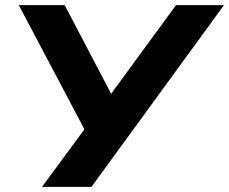

<svg xmlns="http://www.w3.org/2000/svg" viewBox="-20 -725 889 745"><path d="M143 0 320 -240 323 -194 53 -705H231L423 -339H395L663 -705H849L335 0Z"/></svg>

Font: Nunito Sans 10pt SemiExpanded ExtraBold
Style: Italic
Weight: 800
Width: 6
Italic angle: -9°
Designer: Vernon Adams
Foundry: Vernon Adams
Version: Version 3.101;gftools[0.9.27]